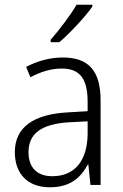

<svg xmlns="http://www.w3.org/2000/svg" viewBox="-20 -785 523 815"><path d="M372 -757V-765H305C279 -720 233 -660 195 -616V-606H232C278 -645 342 -714 372 -757ZM246 -541C190 -541 136 -525 91 -501L109 -457C154 -481 198 -494 242 -494C316 -494 352 -455 352 -352V-313L268 -308C122 -300 43 -245 43 -139C43 -49 96 10 191 10C278 10 322 -30 353 -87H355L364 0H407V-358C407 -485 356 -541 246 -541ZM274 -266 352 -270V-217C351 -105 299 -37 202 -37C139 -37 101 -72 101 -139C101 -219 157 -259 274 -266Z"/></svg>

Font: Noto Sans Devanagari SemiCondensed Light
Style: Regular
Weight: 300
Width: 4
Designer: Jelle Bosma - Monotype Design Team
Foundry: Monotype Imaging Inc.
Version: Version 2.004